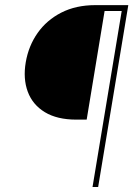

<svg xmlns="http://www.w3.org/2000/svg" viewBox="-20 -748 553 768"><path d="M481 -704.1H398.4L326.7 -269.5H285.6Q208.5 -269.5 159.4 -299.3Q110.4 -329.1 91.1 -381.1Q71.8 -433.1 83 -499Q94.2 -564.5 130.4 -616Q166.5 -667.5 225.1 -697.5Q283.7 -727.5 361.3 -727.5H484.9ZM350.1 0 470.7 -727.5H493.2L372.6 0Z"/></svg>

Font: Inter 24pt Thin
Style: Italic
Weight: 250
Italic angle: -9.3988°
Version: Version 4.001;git-66647c0bb